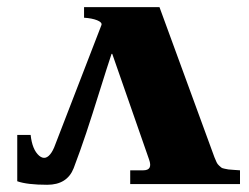

<svg xmlns="http://www.w3.org/2000/svg" viewBox="-20 -510 690 532"><path d="M129.9 -101.1 261.2 -440.9Q263.2 -448.2 249 -453.9Q234.9 -459.5 212.9 -460.9V-490.2H316.9H421.9L574.2 -74.2Q577.6 -65.9 580.1 -60.5Q582.5 -55.2 586.9 -51.3Q591.3 -47.4 593.3 -45.7Q595.2 -43.9 602.5 -42.5Q609.9 -41 612.8 -40.5Q615.7 -40 627.4 -39.3Q639.2 -38.6 645 -38.1V0H340.8V-38.1H377Q403.8 -38.1 393.1 -67.9L291 -360.8H289.1Q276.9 -324.2 256.3 -258.3Q235.8 -192.4 219 -141.8Q202.1 -91.3 184.1 -43.9Q166 2 110.8 2Q55.2 2 27.8 -7.8V-136.2H64.9Q69.3 -95.2 88.4 -78.6Q106.9 -63 123 -87.9Q126.5 -93.3 129.9 -101.1Z"/></svg>

Font: Linguistics Pro
Style: Bold
Weight: 700
Designer: Stefan Peev, Context Ltd
Foundry: Stefan Peev, Context Ltd
Version: Version 001.000